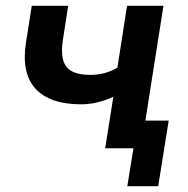

<svg xmlns="http://www.w3.org/2000/svg" viewBox="-20 -509 644 659"><path d="M341 0 369 -177Q314 -151 258 -151Q151 -151 102 -204.5Q53 -258 69 -362L89 -489H214L196 -373Q186 -309 207.5 -280.5Q229 -252 289 -252Q316 -252 338.5 -258Q361 -264 383 -277L416 -489H541L479 -95H559L523 130H417L438 0Z"/></svg>

Font: Nunito Sans
Style: Bold Italic
Weight: 700
Italic angle: -9°
Designer: Vernon Adams
Foundry: Vernon Adams
Version: Version 3.006; ttfautohint (v1.8.3)